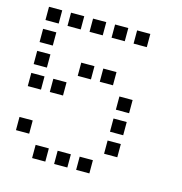

<svg xmlns="http://www.w3.org/2000/svg" viewBox="-100 -771 799 842"><g transform="rotate(15 300.0 -350.0)"><path d="M21 -680Q20 -680 20 -680Q20 -680 20 -679V-621Q20 -620 20 -620Q20 -620 21 -620H79Q80 -620 80 -620Q80 -620 80 -621V-679Q80 -680 80 -680Q80 -680 79 -680ZM121 -680Q120 -680 120 -680Q120 -680 120 -679V-621Q120 -620 120 -620Q120 -620 121 -620H179Q180 -620 180 -620Q180 -620 180 -621V-679Q180 -680 180 -680Q180 -680 179 -680ZM221 -680Q220 -680 220 -680Q220 -680 220 -679V-621Q220 -620 220 -620Q220 -620 221 -620H279Q280 -620 280 -620Q280 -620 280 -621V-679Q280 -680 280 -680Q280 -680 279 -680ZM321 -680Q320 -680 320 -680Q320 -680 320 -679V-621Q320 -620 320 -620Q320 -620 321 -620H379Q380 -620 380 -620Q380 -620 380 -621V-679Q380 -680 380 -680Q380 -680 379 -680ZM421 -680Q420 -680 420 -680Q420 -680 420 -679V-621Q420 -620 420 -620Q420 -620 421 -620H479Q480 -620 480 -620Q480 -620 480 -621V-679Q480 -680 480 -680Q480 -680 479 -680ZM21 -580Q20 -580 20 -580Q20 -580 20 -579V-521Q20 -520 20 -520Q20 -520 21 -520H79Q80 -520 80 -520Q80 -520 80 -521V-579Q80 -580 80 -580Q80 -580 79 -580ZM21 -480Q20 -480 20 -480Q20 -480 20 -479V-421Q20 -420 20 -420Q20 -420 21 -420H79Q80 -420 80 -420Q80 -420 80 -421V-479Q80 -480 80 -480Q80 -480 79 -480ZM221 -480Q220 -480 220 -480Q220 -480 220 -479V-421Q220 -420 220 -420Q220 -420 221 -420H279Q280 -420 280 -420Q280 -420 280 -421V-479Q280 -480 280 -480Q280 -480 279 -480ZM321 -480Q320 -480 320 -480Q320 -480 320 -479V-421Q320 -420 320 -420Q320 -420 321 -420H379Q380 -420 380 -420Q380 -420 380 -421V-479Q380 -480 380 -480Q380 -480 379 -480ZM21 -380Q20 -380 20 -380Q20 -380 20 -379V-321Q20 -320 20 -320Q20 -320 21 -320H79Q80 -320 80 -320Q80 -320 80 -321V-379Q80 -380 80 -380Q80 -380 79 -380ZM121 -380Q120 -380 120 -380Q120 -380 120 -379V-321Q120 -320 120 -320Q120 -320 121 -320H179Q180 -320 180 -320Q180 -320 180 -321V-379Q180 -380 180 -380Q180 -380 179 -380ZM421 -380Q420 -380 420 -380Q420 -380 420 -379V-321Q420 -320 420 -320Q420 -320 421 -320H479Q480 -320 480 -320Q480 -320 480 -321V-379Q480 -380 480 -380Q480 -380 479 -380ZM421 -280Q420 -280 420 -280Q420 -280 420 -279V-221Q420 -220 420 -220Q420 -220 421 -220H479Q480 -220 480 -220Q480 -220 480 -221V-279Q480 -280 480 -280Q480 -280 479 -280ZM21 -180Q20 -180 20 -180Q20 -180 20 -179V-121Q20 -120 20 -120Q20 -120 21 -120H79Q80 -120 80 -120Q80 -120 80 -121V-179Q80 -180 80 -180Q80 -180 79 -180ZM421 -180Q420 -180 420 -180Q420 -180 420 -179V-121Q420 -120 420 -120Q420 -120 421 -120H479Q480 -120 480 -120Q480 -120 480 -121V-179Q480 -180 480 -180Q480 -180 479 -180ZM121 -80Q120 -80 120 -80Q120 -80 120 -79V-21Q120 -20 120 -20Q120 -20 121 -20H179Q180 -20 180 -20Q180 -20 180 -21V-79Q180 -80 180 -80Q180 -80 179 -80ZM221 -80Q220 -80 220 -80Q220 -80 220 -79V-21Q220 -20 220 -20Q220 -20 221 -20H279Q280 -20 280 -20Q280 -20 280 -21V-79Q280 -80 280 -80Q280 -80 279 -80ZM321 -80Q320 -80 320 -80Q320 -80 320 -79V-21Q320 -20 320 -20Q320 -20 321 -20H379Q380 -20 380 -20Q380 -20 380 -21V-79Q380 -80 380 -80Q380 -80 379 -80Z"/></g></svg>

Font: Doto Medium
Style: Regular
Weight: 500
Monospace: yes
Version: Version 1.000